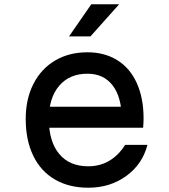

<svg xmlns="http://www.w3.org/2000/svg" viewBox="-20 -860 790 896"><path d="M585 -362 548 -305Q548 -406 506 -461Q464 -516 388 -516Q304 -516 256 -459.5Q208 -403 208 -305Q208 -200 256 -142Q304 -84 392 -84Q447 -84 490.5 -110Q534 -136 564 -184H668Q645 -94 569.5 -39Q494 16 392 16Q302 16 236 -22.5Q170 -61 135 -133.5Q100 -206 100 -305Q100 -398 136 -468.5Q172 -539 237 -577.5Q302 -616 388 -616Q468 -616 527.5 -579Q587 -542 618.5 -472Q650 -402 650 -307Q650 -292 648 -264H185V-362ZM406 -840H536L402 -690H302Z"/></svg>

Font: Martian Mono VF sWd Rg
Style: Regular
Weight: 400
Width: 6
Monospace: yes
Designer: Roman Shamin
Foundry: Evil Martians
Version: Version 1.100